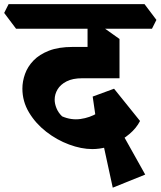

<svg xmlns="http://www.w3.org/2000/svg" viewBox="-76 -674 761 909"><path d="M361.2 31.8Q309 31.8 251.1 10.2Q193.2 -11.2 143 -50.2Q92.8 -89.2 61.4 -141.5Q30 -193.8 30 -254.5Q30 -288.8 42.4 -323.6Q54.8 -358.5 82.5 -387.4Q110.2 -416.2 155.9 -434Q201.5 -451.8 268 -451.8H406L489.8 -303.5H313Q267.8 -303.5 239 -288.6Q210.2 -273.8 196.5 -250.8Q182.8 -227.8 182.8 -202Q182.8 -182.8 191.5 -161.5Q200.2 -140.2 218 -123.2Q260.8 -104.5 304.9 -110.6Q349 -116.8 386 -138.9Q423 -161 445 -189L497.2 -4Q464 13.5 429.1 22.6Q394.2 31.8 361.2 31.8ZM457.8 214.5 394.2 -78.2 456.2 -125 611.5 152.5ZM396 12 362.8 -216.8 464 -254 587 -101.2Q569.5 -67 536.6 -39.4Q503.8 -11.8 472.2 1ZM489.8 -303.8 338.5 -345.5V-589.8L385.2 -563.8L489.8 -489.5ZM0 -538 -56.2 -612.8 -35.2 -654.5H608.2L664.5 -579.8L643.5 -538Z"/></svg>

Font: Eczar
Style: Regular
Weight: 400
Designer: Vaibhav Singh
Foundry: Rosetta Type Foundry
Version: Version 2.000